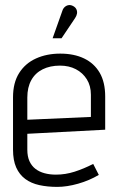

<svg xmlns="http://www.w3.org/2000/svg" viewBox="-20 -720 462 752"><path d="M274 -649Q280 -658 281.5 -666.5Q283 -675 279.5 -683Q276 -691 267 -696Q258 -701 249.5 -700Q241 -699 234 -693Q227 -687 224 -677L186 -570H221ZM87 -134V-196L392 -212V-342Q392 -398 370.5 -435Q349 -472 309.5 -491Q270 -510 216 -510Q163 -510 121 -491Q79 -472 55 -434Q31 -396 31 -339V-134Q31 -92 43.5 -64Q56 -36 79 -19Q102 -2 134 5Q166 12 204 12Q242 12 286 -0.5Q330 -13 367 -35L345 -78Q308 -59 272 -47.5Q236 -36 199 -36Q175 -36 154.5 -41.5Q134 -47 119 -58.5Q104 -70 95.5 -88.5Q87 -107 87 -134ZM336 -349V-262L87 -251V-338Q87 -378 102.5 -406Q118 -434 147 -448.5Q176 -463 215 -463Q250 -463 277 -449Q304 -435 320 -409.5Q336 -384 336 -349Z"/></svg>

Font: Advent Pro
Style: Regular
Weight: 400
Designer: VivaRado, Andreas Kalpakidis
Foundry: VivaRado, Andreas Kalpakidis
Version: Version 3.000